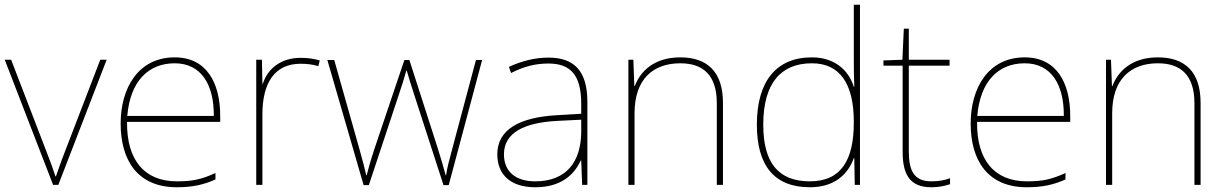

<svg xmlns="http://www.w3.org/2000/svg" viewBox="-20 -780 5169 810"><path d="M204 0H226L430 -528H403L253 -138C236 -95 228 -69 216 -36H214C203 -69 194 -95 177 -138L27 -528H0Z M717 -538C563 -538 489 -408 489 -259C489 -104 560 10 726 10C790 10 838 0 889 -23V-50C827 -22 790 -15 726 -15C589 -15 514 -105 516 -266H909V-291C909 -430 852 -538 717 -538ZM717 -513C829 -513 883 -423 882 -291H517C529 -436 605 -513 717 -513Z M1248 -536C1163 -536 1108 -488 1089 -427H1087L1085 -528H1061V0H1087V-297C1087 -428 1137 -511 1248 -511C1278 -511 1298 -508 1323 -501L1329 -525C1305 -532 1280 -536 1248 -536Z M1725 -388 1851 1H1873L2014 -527H1988L1889 -156C1874 -99 1866 -72 1862 -41H1860C1852 -72 1842 -106 1826 -157L1707 -527H1686L1561 -156C1541 -95 1535 -72 1527 -41H1525C1518 -72 1512 -95 1495 -156L1390 -527H1361L1514 1H1536L1665 -388C1676 -420 1684 -446 1694 -482H1696C1706 -446 1714 -423 1725 -388Z M2294 -537C2235 -537 2180 -522 2127 -498L2136 -472C2193 -501 2241 -512 2294 -512C2387 -512 2432 -463 2432 -343V-300L2329 -294C2172 -285 2078 -234 2078 -129C2078 -45 2132 10 2238 10C2346 10 2402 -42 2430 -103H2432L2436 0H2458V-350C2458 -480 2403 -537 2294 -537ZM2331 -270 2432 -275V-220C2430 -99 2371 -15 2238 -15C2153 -15 2106 -58 2106 -129C2106 -222 2195 -263 2331 -270Z M2850 -538C2738 -538 2681 -478 2658 -417H2656L2652 -528H2631V0H2657V-302C2657 -446 2735 -513 2850 -513C2947 -513 3004 -462 3004 -345V0H3030V-346C3030 -477 2964 -538 2850 -538Z M3397 10C3502 10 3558 -46 3582 -113H3584L3586 0H3608V-760H3582V-543C3582 -501 3582 -459 3584 -414H3582C3560 -484 3501 -538 3405 -538C3255 -538 3173 -437 3173 -254C3173 -83 3245 10 3397 10ZM3397 -15C3263 -15 3200 -94 3200 -254C3200 -427 3273 -513 3405 -513C3524 -513 3582 -426 3582 -266V-263C3582 -107 3530 -15 3397 -15Z M3909 -15C3835 -15 3814 -61 3814 -143V-503H3986V-528H3814V-659H3793L3787 -528L3707 -525V-503H3788V-140C3788 -47 3816 10 3909 10C3944 10 3966 4 3988 -3V-28C3966 -20 3942 -15 3909 -15Z M4303 -538C4149 -538 4075 -408 4075 -259C4075 -104 4146 10 4312 10C4376 10 4424 0 4475 -23V-50C4413 -22 4376 -15 4312 -15C4175 -15 4100 -105 4102 -266H4495V-291C4495 -430 4438 -538 4303 -538ZM4303 -513C4415 -513 4469 -423 4468 -291H4103C4115 -436 4191 -513 4303 -513Z M4865 -538C4753 -538 4696 -478 4673 -417H4671L4667 -528H4646V0H4672V-302C4672 -446 4750 -513 4865 -513C4962 -513 5019 -462 5019 -345V0H5045V-346C5045 -477 4979 -538 4865 -538Z"/></svg>

Font: Noto Sans Malayalam Thin
Style: Regular
Weight: 100
Designer: Jelle Bosma - Monotype Design Team
Foundry: Monotype Imaging Inc.
Version: Version 2.104